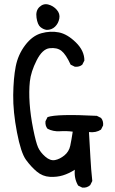

<svg xmlns="http://www.w3.org/2000/svg" viewBox="-20 -861 540 901"><path d="M366.2 19.5 346.7 9.8Q327.1 -23.4 331.1 -64.5Q303.7 -46.9 275.4 -38.1Q247.1 -29.3 213.4 -31.2Q179.7 -33.2 152.8 -55.7Q126 -78.1 102.1 -110.8Q78.1 -143.6 59.6 -240.2Q41 -336.9 42 -415Q43 -493.2 53.7 -548.8Q64.5 -604.5 98.1 -648.9Q131.8 -693.4 174.3 -705.1Q216.8 -716.8 256.3 -709Q295.9 -701.2 335.9 -662.1Q376 -623 376 -577.1L366.2 -557.6Q352.5 -545.9 331.1 -547.9L311.5 -557.6Q289.1 -606.4 268.1 -622.6Q247.1 -638.7 212.9 -634.8Q178.7 -630.9 151.9 -577.6Q125 -524.4 120.1 -478.5Q115.2 -432.6 119.1 -376Q123 -319.3 135.7 -255.9Q148.4 -192.4 158.7 -169.4Q168.9 -146.5 192.4 -126Q215.8 -105.5 238.3 -109.9Q260.7 -114.3 282.2 -131.8Q303.7 -149.4 309.6 -176.8Q315.4 -204.1 321.3 -243.2Q292 -247.1 260.7 -245.1Q229.5 -243.2 203.1 -256.8Q191.4 -270.5 193.4 -292L203.1 -311.5Q247.1 -327.1 434.6 -317.4L454.1 -307.6Q465.8 -293.9 463.9 -272.5L454.1 -252.9Q430.7 -237.3 397.5 -241.2Q401.4 -176.8 404.3 -121.6Q407.2 -66.4 413.1 -11.7L403.3 7.8Q387.7 21.5 366.2 19.5ZM199.2 -720.7Q183.6 -722.7 169.9 -733.9Q156.2 -745.1 151.4 -777.8Q146.5 -810.5 165 -828.1Q183.6 -845.7 206.5 -839.8Q229.5 -834 246.1 -815.4Q262.7 -796.9 258.3 -773.9Q253.9 -751 238.3 -735.8Q222.7 -720.7 199.2 -720.7Z"/></svg>

Font: JasonHandwriting4
Style: Regular
Weight: 400
Version: Version 1.01.21